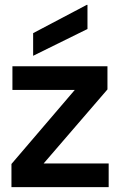

<svg xmlns="http://www.w3.org/2000/svg" viewBox="-20 -768 495 788"><path d="M27 0V-95L287 -399H31V-496H421V-401L159 -97H426V0ZM116 -539V-632L336 -748H339V-649Z"/></svg>

Font: DM Sans 36pt SemiBold
Style: Regular
Weight: 600
Designer: Colophon Foundry, Jonny Pinhorn
Foundry: Colophon Foundry
Version: Version 4.004;gftools[0.9.30]